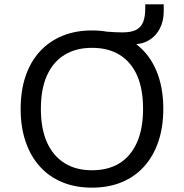

<svg xmlns="http://www.w3.org/2000/svg" viewBox="-20 -854 846 883"><path d="M403 9Q327 9 266.5 -16Q206 -41 163.5 -88Q121 -135 98 -202Q75 -269 75 -353Q75 -437 97.5 -503.5Q120 -570 163 -617Q206 -664 266.5 -689Q327 -714 403 -714Q479 -714 539.5 -689Q600 -664 643 -617.5Q686 -571 708.5 -504Q731 -437 731 -354Q731 -269 708 -202Q685 -135 642.5 -88Q600 -41 539.5 -16Q479 9 403 9ZM403 -71Q478 -71 530 -103.5Q582 -136 610 -199Q638 -262 638 -353Q638 -445 610.5 -507Q583 -569 530.5 -601.5Q478 -634 403 -634Q329 -634 276.5 -601.5Q224 -569 196 -507Q168 -445 168 -353Q168 -262 196 -199.5Q224 -137 276.5 -104Q329 -71 403 -71ZM511 -650 463 -709Q489 -707 507.5 -706Q526 -705 542 -705Q585 -705 607.5 -717.5Q630 -730 639 -754.5Q648 -779 648 -815V-834H733V-802Q733 -758 715.5 -723.5Q698 -689 666 -669.5Q634 -650 590 -650Z"/></svg>

Font: Nunito Sans 8pt
Style: Regular
Weight: 400
Version: Version 3.101;gftools[0.9.27]